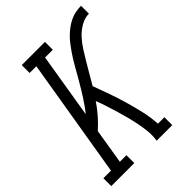

<svg xmlns="http://www.w3.org/2000/svg" viewBox="-211 -842 948 948"><g transform="rotate(-45 263.0 -367.5)"><path d="M2 0V-55H55L159 -680H112V-735H274V-680H220L164 -340Q177 -356 188.5 -372.5Q200 -389 211 -405.5Q222 -422 232 -439Q242 -456 252.5 -473.5Q263 -491 272.5 -508Q282 -525 292 -542.5Q302 -560 312.5 -577Q323 -594 334.5 -610.5Q346 -627 358.5 -643Q371 -659 385.5 -673Q400 -687 416.5 -699Q433 -711 451 -719.5Q469 -728 488 -731.5Q507 -735 526 -735V-680Q497 -680 469 -664Q441 -648 419.5 -624.5Q398 -601 381.5 -574.5Q365 -548 349 -521.5Q333 -495 317.5 -468Q302 -441 286 -414Q302 -371 317.5 -327.5Q333 -284 346 -239Q359 -194 369.5 -148.5Q380 -103 383 -55H428V0H319Q324 -31 321 -62Q318 -93 312 -122.5Q306 -152 298.5 -181Q291 -210 282.5 -238.5Q274 -267 265 -295Q256 -323 245 -351Q224 -320 199.5 -292Q175 -264 147 -239L117 -55H163V0Z"/></g></svg>

Font: Iosevka Curly Slab LtObl
Style: Regular
Weight: 300
Italic angle: -9°
Monospace: yes
Designer: Belleve Invis
Foundry: Belleve Invis
Version: Version 11.0.0; ttfautohint (v1.8.3)